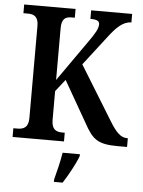

<svg xmlns="http://www.w3.org/2000/svg" viewBox="-61 -762 766 1031"><g transform="rotate(5 322.0 -246.5)"><path d="M27 0H304V-47H290C257 -47 233 -59 233 -110V-265L284 -330L410 -110C458 -22 486 0 597 0H644V-47H640C605 -47 580 -73 545 -130L366 -421L487 -578C529 -633 564 -668 609 -668V-714H388V-668C423 -668 437 -661 437 -643C437 -619 421 -592 386 -543L233 -325V-604C233 -655 254 -667 286 -667H304V-714H27V-667H52C84 -667 108 -655 108 -606V-109C108 -58 82 -47 49 -47H27ZM269 208V221H316C343 179 380 113 395 71V61H302C295 107 280 166 269 208Z"/></g></svg>

Font: Noto Serif Devanagari Condensed SemiBold
Style: Regular
Weight: 600
Width: 3
Designer: Universal Thirst, Indian Type Foundry and the Monotype Design Team
Foundry: Monotype Imaging Inc.
Version: Version 2.004